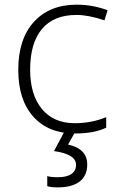

<svg xmlns="http://www.w3.org/2000/svg" viewBox="-20 -561 515 821"><path d="M300.8 9.8Q187 9.8 122.6 -62Q58.1 -133.8 58.1 -262.2Q58.1 -394 125 -467.5Q191.9 -541 308.1 -541Q377 -541 439.9 -517.1L426.8 -474.1Q357.9 -497.1 307.1 -497.1Q209.5 -497.1 159.2 -436.8Q108.9 -376.5 108.9 -263.2Q108.9 -155.8 159.2 -95Q209.5 -34.2 299.8 -34.2Q372.1 -34.2 434.1 -60.1V-15.1Q383.3 9.8 300.8 9.8ZM353 142.1Q353 190.9 320.1 215.6Q287.1 240.2 228 240.2Q194.8 240.2 182.1 234.9V191.9Q196.8 196.8 227.1 196.8Q265.1 196.8 285.2 183.1Q305.2 169.4 305.2 144Q305.2 98.1 210.9 85L256.3 0H303.2L271 57.1Q353 75.2 353 142.1Z"/></svg>

Font: Zoram GWebM Light
Style: Regular
Weight: 300
Foundry: Ascender Corporation
Version: Version 1.000